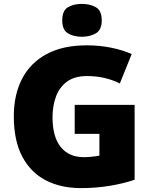

<svg xmlns="http://www.w3.org/2000/svg" viewBox="-20 -957 780 987"><path d="M364 -418H672V-33Q617 -14 545.5 -2Q474 10 396 10Q293 10 215.5 -30Q138 -70 94.5 -152Q51 -234 51 -359Q51 -471 94 -553Q137 -635 220.5 -679.5Q304 -724 426 -724Q493 -724 553 -711.5Q613 -699 657 -679L596 -528Q558 -547 516 -556.5Q474 -566 427 -566Q363 -566 324 -537Q285 -508 267.5 -460Q250 -412 250 -354Q250 -254 292 -201.5Q334 -149 412 -149Q429 -149 453.5 -151.5Q478 -154 491 -157V-269H364ZM401 -937Q442 -937 472.5 -920Q503 -903 503 -852Q503 -803 472.5 -785.5Q442 -768 401 -768Q359 -768 329.5 -785.5Q300 -803 300 -852Q300 -903 329.5 -920Q359 -937 401 -937Z"/></svg>

Font: Noto Sans Gujarati UI Black
Style: Regular
Weight: 900
Designer: Jelle Bosma - Monotype Design Team, Universal Thirst
Foundry: Monotype Imaging Inc.
Version: Version 2.106; ttfautohint (v1.8.4.7-5d5b)